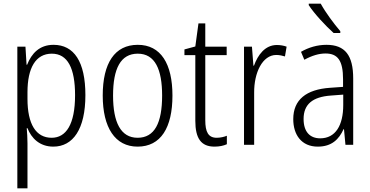

<svg xmlns="http://www.w3.org/2000/svg" viewBox="-20 -785 2006 1041"><path d="M270 -542C194 -542 151 -495 127 -434H124L118 -532H74V236H129V-8C129 -36 127 -66 125 -90H129C150 -36 195 10 269 10C376 10 443 -85 443 -269C443 -451 381 -542 270 -542ZM261 -494C347 -494 387 -415 387 -269C387 -110 338 -38 260 -38C175 -38 129 -112 129 -249V-285C129 -416 173 -494 261 -494Z M915 -267C915 -439 852 -542 727 -542C602 -542 537 -443 537 -267C537 -93 604 10 726 10C852 10 915 -93 915 -267ZM593 -267C593 -413 634 -494 727 -494C821 -494 859 -408 859 -267C859 -118 818 -38 726 -38C635 -38 593 -121 593 -267Z M1155 -38C1109 -38 1093 -70 1093 -133V-486H1209V-532H1093V-658H1056L1039 -533L980 -517V-486H1039V-130C1039 -35 1070 10 1143 10C1170 10 1192 5 1210 -3V-49C1196 -43 1175 -38 1155 -38Z M1481 -541C1417 -541 1378 -487 1357 -429H1354L1346 -532H1303V0H1358V-282C1357 -391 1403 -487 1478 -487C1495 -487 1512 -483 1525 -479L1534 -532C1518 -538 1499 -541 1481 -541Z M1719 -765H1654V-757C1683 -712 1747 -643 1789 -606H1825V-616C1790 -657 1746 -716 1719 -765ZM1750 -542C1701 -542 1653 -528 1612 -504L1630 -461C1672 -484 1710 -495 1745 -495C1811 -495 1840 -457 1840 -355V-314L1769 -309C1641 -300 1570 -245 1570 -139C1570 -55 1614 10 1703 10C1779 10 1818 -30 1843 -85H1845L1853 0H1895V-359C1895 -485 1851 -542 1750 -542ZM1775 -267 1841 -272V-216C1841 -105 1799 -35 1716 -35C1660 -35 1626 -71 1626 -140C1626 -219 1674 -260 1775 -267Z"/></svg>

Font: Noto Sans Thai Looped Condensed Light
Style: Regular
Weight: 300
Width: 3
Designer: Sasikarn Vongin, Ben Mitchell
Foundry: The Fontpad Ltd
Version: Version 1.001